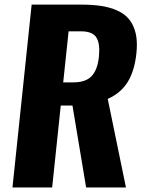

<svg xmlns="http://www.w3.org/2000/svg" viewBox="-20 -830 626 850"><path d="M259.8 -465.3H304.2Q359.9 -465.3 386 -493.4Q412.1 -521.5 418 -579.6Q419.4 -594.7 419.4 -607.9Q419.4 -644 406.7 -664.1Q389.2 -691.4 337.9 -691.4H283.7ZM35.2 0 120.1 -809.6H337.4Q388.7 -809.6 427.7 -803.7Q466.8 -797.9 499.5 -783.2Q532.2 -768.6 551.8 -744.1Q571.8 -719.7 580.6 -682.6Q585.9 -659.7 585.9 -631.3Q585.9 -614.3 584 -595.2Q576.2 -518.6 546.4 -468.8Q516.6 -418.9 457 -392.1L537.6 0H361.3L300.8 -362.8H249L210.9 0Z"/></svg>

Font: Oswald
Style: Bold
Weight: 700
Designer: Vernon Adams
Foundry: Vernon Adams
Version: 3.0; ttfautohint (v0.94.23-7a4d-dirty) -l 8 -r 50 -G 200 -x 